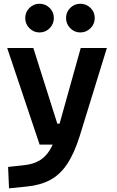

<svg xmlns="http://www.w3.org/2000/svg" viewBox="-20 -775 626 1029"><path d="M28.3 234.4 23.4 119.6 112.8 109.9Q158.7 104.5 191.4 85.4Q224.1 66.4 247.3 28.6Q270.5 -9.3 287.6 -70.3L412.6 -517.6H552.7L407.2 -45.9Q377.9 47.4 339.8 104.2Q301.8 161.1 249.5 189.2Q197.3 217.3 124.5 224.6ZM192.4 0 18.6 -517.6H158.7L287.1 -112.3H310.5V0ZM410.4 -601.1Q379.1 -601.1 356.5 -623.8Q334 -646.6 334 -678.2Q334 -710.4 356.5 -732.7Q379.1 -754.9 410.4 -754.9Q442.4 -754.9 465.1 -732.6Q487.8 -710.3 487.8 -678.2Q487.8 -646.6 465.1 -623.8Q442.4 -601.1 410.4 -601.1ZM191.7 -601.1Q160.2 -601.1 137.7 -623.8Q115.2 -646.6 115.2 -678.2Q115.2 -710.4 137.8 -732.7Q160.3 -754.9 191.7 -754.9Q223.6 -754.9 246.1 -732.6Q268.6 -710.3 268.6 -678.2Q268.6 -646.6 246.2 -623.8Q223.8 -601.1 191.7 -601.1Z"/></svg>

Font: Cascadia Code PL
Style: Regular
Weight: 400
Monospace: yes
Designer: Aaron Bell
Foundry: Saja Typeworks
Version: Version 2102.003